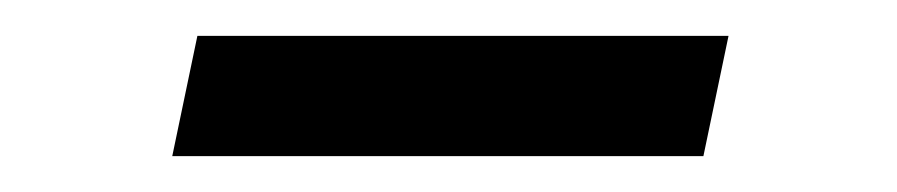

<svg xmlns="http://www.w3.org/2000/svg" viewBox="-20 -353 500 107"><path d="M90 -333H386L372 -266H76Z"/></svg>

Font: Roboto Serif Light
Style: Italic
Weight: 300
Italic angle: -10°
Version: Version 1.007